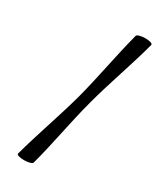

<svg xmlns="http://www.w3.org/2000/svg" viewBox="-210 -878 787 956"><g transform="rotate(30 184.0 -400.0)"><path d="M278 -800C243 -667 220 -533 185 -400C149 -267 100 -133 64 0C62 8 80 14 105 14C130 14 152 8 154 0C190 -133 212 -267 248 -400C283 -533 333 -667 368 -800C370 -808 352 -814 327 -814C302 -814 280 -808 278 -800Z"/></g></svg>

Font: Nupuram Condensed Oblique
Style: Regular
Weight: 400
Width: 3
Designer: Santhosh Thottingal (santhosh.thottingal@gmail.com)
Foundry: SMC
Version: Version 1.000